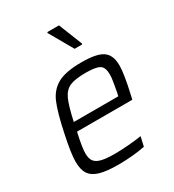

<svg xmlns="http://www.w3.org/2000/svg" viewBox="-179 -832 853 942"><g transform="rotate(-30 248.0 -361.0)"><path d="M38 -109Q38 -155 59 -254Q82 -364 104 -416Q126 -468 171.5 -493Q217 -518 307 -518Q393 -518 427 -494Q461 -470 461 -412Q461 -363 436 -255L431 -234H118Q100 -154 100 -121Q100 -91 112 -75.5Q124 -60 151 -53.5Q178 -47 227 -47Q260 -47 302 -50.5Q344 -54 377 -59L365 -6Q339 0 296.5 4Q254 8 215 8Q148 8 110 -3Q72 -14 55 -39Q38 -64 38 -109ZM380 -283 384 -300Q389 -327 393.5 -353.5Q398 -380 398 -396Q398 -438 376.5 -450.5Q355 -463 300 -463Q238 -463 208.5 -450Q179 -437 162.5 -401.5Q146 -366 128 -283ZM311 -592 235 -725 236 -730H302L355 -597L354 -592Z"/></g></svg>

Font: Saira Semi Condensed Light
Style: Italic
Weight: 300
Width: 4
Italic angle: -12°
Designer: Hector Gatti with collaboration of the Omnibus-Type team
Foundry: Omnibus-Type
Version: Version 1.001; ttfautohint (v1.8)